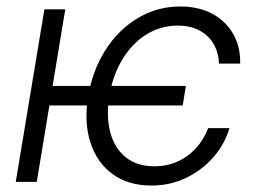

<svg xmlns="http://www.w3.org/2000/svg" viewBox="-20 -558 781 589"><path d="M550.3 -294.4 540.5 -234.4H114.3L124 -294.4ZM180.2 -529.3 92.8 0H28.3L116.2 -529.3ZM444.3 11.2Q373 11.2 325 -24.2Q276.9 -59.6 257.1 -121.6Q237.3 -183.6 250.5 -263.2Q264.2 -343.3 304 -405.3Q343.8 -467.3 403.1 -502.7Q462.4 -538.1 533.2 -538.1Q589.4 -538.1 630.9 -515.9Q672.4 -493.7 695.1 -454.3Q717.8 -415 716.8 -362.8H651.9Q650.4 -396.5 635.3 -422.9Q620.1 -449.2 592.3 -464.4Q564.5 -479.5 524.4 -479.5Q473.1 -479.5 429.4 -452.4Q385.7 -425.3 356 -376.7Q326.2 -328.1 315.4 -263.7Q305.2 -199.7 318.6 -150.9Q332 -102.1 366.5 -75Q400.9 -47.9 453.1 -47.9Q492.2 -47.9 524.4 -62.3Q556.6 -76.7 580.8 -103Q605 -129.4 618.7 -165H684.1Q668.5 -113.8 633.3 -74.2Q598.1 -34.7 549.6 -11.7Q501 11.2 444.3 11.2Z"/></svg>

Font: Inter 24pt Light
Style: Italic
Weight: 300
Italic angle: -9.3988°
Designer: Rasmus Andersson
Foundry: rsms
Version: Version 4.001;git-66647c0bb